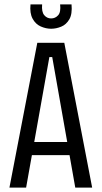

<svg xmlns="http://www.w3.org/2000/svg" viewBox="-20 -855 463 875"><path d="M23 0 150 -660H273L400 0H323L218 -595H205L99 0ZM100 -148V-208H324V-148ZM119 -835H172Q169 -801 181.5 -786Q194 -771 213 -771Q232 -771 245 -785.5Q258 -800 254 -835H306Q310 -791 296 -767Q282 -743 259 -733.5Q236 -724 213 -724Q189 -724 165.5 -734.5Q142 -745 128.5 -770Q115 -795 119 -835Z"/></svg>

Font: Bricolage Grotesque Condensed Light
Style: Regular
Weight: 300
Width: 3
Designer: Mathieu Triay
Foundry: Atelier Triay
Version: Version 1.000;gftools[0.9.30]